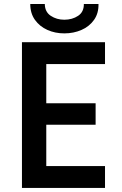

<svg xmlns="http://www.w3.org/2000/svg" viewBox="-20 -928 602 948"><path d="M88.4 0V-719.7H498.5V-611.8H208.5V-418H452.1V-312H208.5V-107.9H498.5V0ZM297.4 -763.2Q252 -763.2 213.9 -780.3Q175.8 -797.4 152.6 -829.8Q129.4 -862.3 129.4 -908.2H201.2Q201.7 -869.1 230.7 -849.9Q259.8 -830.6 297.4 -830.6Q336.9 -830.6 365.7 -849.9Q394.5 -869.1 394 -908.2H466.3Q467.3 -862.3 444.3 -829.8Q421.4 -797.4 382.6 -780.3Q343.8 -763.2 297.4 -763.2Z"/></svg>

Font: Reddit Mono SemiBold
Style: Regular
Weight: 600
Monospace: yes
Designer: Stephen Hutchings
Foundry: Reddit
Version: Version 1.014